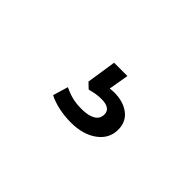

<svg xmlns="http://www.w3.org/2000/svg" viewBox="-30 -194 561 561"><g transform="rotate(45 250.0 86.5)"><path d="M253 193Q226 193 201.5 187.5Q177 182 160 173L174 126Q193 135 209.5 139Q226 143 248 143Q275 143 290.5 134Q306 125 306 107Q306 81 268 81Q257 81 247 82.5Q237 84 222 88L205 72L219 -20H274L261 56L235 48Q246 45 258.5 43Q271 41 281 41Q318 41 342 59Q366 77 366 110Q366 147 334.5 170Q303 193 253 193Z"/></g></svg>

Font: Mulish ExtraLight Medium
Style: Regular
Weight: 500
Version: Version 3.603